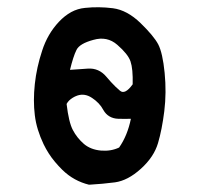

<svg xmlns="http://www.w3.org/2000/svg" viewBox="-20 -503 540 525"><path d="M223.1 2Q203.1 -2.9 184.8 -12.9Q166.5 -22.9 150.4 -38.6Q139.6 -49.3 130.4 -60.3Q121.1 -71.3 113.3 -83.5Q105.5 -95.7 99.1 -108.9Q89.8 -128.4 83.7 -148.2Q77.6 -168 75.2 -188Q70.3 -227.5 75.2 -273.2Q80.1 -318.8 95.2 -364.3Q109.9 -410.2 141.1 -443.4Q157.2 -460.4 174.8 -470Q192.4 -479.5 212.4 -481.4Q250 -485.4 288.6 -480.5Q308.1 -478 327.1 -467.8Q346.2 -457.5 364.3 -439.9Q400.4 -404.8 412.6 -381.8Q424.8 -358.4 430.2 -303.7Q435.5 -250 429.2 -198.7Q422.9 -148.4 412.1 -111.8Q400.9 -73.7 365.2 -41.5Q329.6 -9.3 294.4 -4.4Q260.3 0 225.1 2H224.1ZM305.7 -99.6Q328.6 -132.3 337.9 -178.2Q322.3 -177.7 303.2 -178.2Q289.6 -178.7 279.3 -184.8Q269 -190.9 262.7 -202.1Q252.4 -221.7 231.4 -235.4Q211.9 -248.5 191.4 -241.7Q184.6 -239.3 179 -235.8Q173.3 -232.4 169.2 -228.3Q165 -224.1 162.1 -218.8Q168 -168.5 179.2 -147.5Q190.4 -126 209.5 -109.4Q228 -93.8 255.9 -91.3Q283.2 -88.9 305.7 -99.6ZM342.8 -272.5Q343.8 -314.9 336.9 -335Q330.1 -355 300.8 -380.4Q272.9 -404.8 235.4 -394Q197.3 -383.8 189 -366.2Q184.6 -357.4 180.2 -343.8Q175.8 -330.1 171.4 -312Q184.1 -313 196.3 -313.7Q208.5 -314.5 220.2 -315.4Q250.5 -317.4 271 -293Q277.3 -285.6 283.4 -278.8Q289.6 -272 295.7 -266.1Q301.8 -260.3 308.1 -254.9Q321.8 -243.2 342.8 -272.5Z"/></svg>

Font: NaikaiFont
Style: SemiBold
Weight: 600
Version: Version 1.89